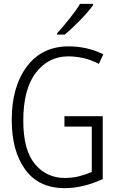

<svg xmlns="http://www.w3.org/2000/svg" viewBox="-20 -968 640 998"><path d="M316 -788Q354 -819 397 -863.5Q440 -908 463 -940V-948H396Q378 -917 342.5 -872.5Q307 -828 277 -795V-788ZM514 -37V-364H315V-310H457V-74Q421 -59 388 -51Q355 -43 317 -43Q221 -43 161 -116Q101 -189 101 -340Q101 -505 166.5 -590Q232 -675 335 -675Q370 -675 409.5 -667Q449 -659 494 -636L517 -686Q433 -727 337 -727Q198 -727 119.5 -622Q41 -517 41 -345Q41 -182 111.5 -86Q182 10 317 10Q411 10 514 -37Z"/></svg>

Font: Noto Sans Mono UI Light
Style: Regular
Weight: 300
Designer: Monotype Design team
Foundry: Monotype Imaging Inc.
Version: 1.000